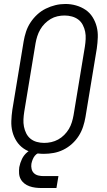

<svg xmlns="http://www.w3.org/2000/svg" viewBox="-20 -766 540 966"><path d="M201 8Q173 8 146.5 2Q120 -4 98.5 -19Q77 -34 63 -56Q49 -78 42.5 -103.5Q36 -129 37 -157Q38 -185 42 -213L99 -558Q103 -582 111 -606.5Q119 -631 133.5 -653Q148 -675 167.5 -693Q187 -711 210.5 -722.5Q234 -734 258.5 -740Q283 -746 309 -746Q337 -746 363 -738.5Q389 -731 410.5 -716.5Q432 -702 446 -679.5Q460 -657 466.5 -631.5Q473 -606 472 -578Q471 -550 467 -522L410 -177Q406 -153 398 -128.5Q390 -104 376 -82Q362 -60 342 -42Q322 -24 298.5 -12.5Q275 -1 250 3.5Q225 8 201 8ZM202 -47Q220 -47 238 -51Q256 -55 272.5 -64Q289 -73 303 -87Q317 -101 326.5 -117Q336 -133 341.5 -151Q347 -169 350 -186L407 -531Q410 -550 411 -569.5Q412 -589 408.5 -606.5Q405 -624 396.5 -640.5Q388 -657 374 -667.5Q360 -678 342 -683Q324 -688 305 -688Q287 -688 269 -684Q251 -680 235 -670.5Q219 -661 205.5 -647.5Q192 -634 182.5 -617.5Q173 -601 167.5 -583.5Q162 -566 159 -549L102 -204Q99 -185 98 -166Q97 -147 100.5 -129Q104 -111 112 -95Q120 -79 133.5 -68Q147 -57 165 -52Q183 -47 202 -47ZM189 180Q173 180 157.5 178Q142 176 128 171Q114 166 102.5 157Q91 148 84 135Q77 122 76 106.5Q75 91 77 75Q81 54 90.5 34Q100 14 117.5 -0.5Q135 -15 156.5 -21.5Q178 -28 198 -28L194 0Q183 0 172.5 4.5Q162 9 155 18Q148 27 144 37.5Q140 48 138 58Q136 71 139 84Q142 97 151 105.5Q160 114 173 117Q186 120 199 120H274L264 180Z"/></svg>

Font: Iosevka Curly Slab LtObl
Style: Regular
Weight: 300
Italic angle: -9°
Monospace: yes
Designer: Belleve Invis
Foundry: Belleve Invis
Version: Version 11.0.0; ttfautohint (v1.8.3)